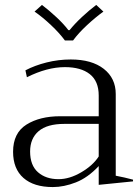

<svg xmlns="http://www.w3.org/2000/svg" viewBox="-20 -748 563 778"><path d="M120 -701 150 -728Q179 -706 208.5 -678.5Q238 -651 257 -626H262Q283 -652 312.5 -679.5Q342 -707 370 -728L399 -701Q367 -678 332.5 -646Q298 -614 276 -584H243Q221 -614 186.5 -646.5Q152 -679 120 -701ZM33 -133Q33 -209 87 -243Q141 -277 224 -277H380V-361Q380 -419 344 -447.5Q308 -476 243 -476Q171 -476 89 -435L83 -463Q121 -483 169 -495Q217 -507 267 -507Q352 -507 400.5 -469Q449 -431 449 -367V-36Q486 -29 519 -20V-13L380 1V-75Q336 -28 287.5 -9Q239 10 194 10Q117 10 75 -27Q33 -64 33 -133ZM380 -114V-246H241Q171 -246 136.5 -216.5Q102 -187 102 -134Q102 -78 134 -50Q166 -22 217 -22Q262 -22 309.5 -50Q357 -78 380 -114Z"/></svg>

Font: Trirong Light
Style: Regular
Weight: 300
Designer: Katatrad Team
Foundry: CadsonDemak
Version: Version 1.001